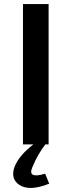

<svg xmlns="http://www.w3.org/2000/svg" viewBox="-20 -710 319 944"><path d="M203 0Q165 49 140 110Q112 171 202 144L222 193Q125 232 75 199Q30 169 52 109Q74 54 144 0H93V-690H219V0Z"/></svg>

Font: Taylor Sans Upright Semi Bold
Style: Regular
Weight: 600
Italic angle: -8°
Designer: Natanael Gama
Version: Version 1.001 September 8, 2015